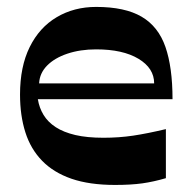

<svg xmlns="http://www.w3.org/2000/svg" viewBox="-20 -524 552 555"><path d="M312.4 10.6Q238.8 10.6 186.7 -7.3Q134.7 -25.3 101.7 -59.3Q68.6 -93.3 53.3 -141.6Q37.9 -190 37.9 -250.7Q37.9 -331.6 65.9 -388.1Q93.9 -444.7 143.9 -474.3Q193.9 -504 258 -504Q341 -504 389.4 -475.7Q437.7 -447.4 458.2 -388.4Q478.7 -329.4 478.7 -237.3H89.4Q93.4 -212.4 105.9 -191.8Q118.4 -171.2 141.1 -156.4Q163.8 -141.7 197.7 -133.7Q231.7 -125.8 279 -125.8Q323.7 -125.8 364.9 -131.9Q406.1 -138.1 459.5 -150.8V-9Q424.5 1.3 391.5 6Q358.5 10.6 312.4 10.6ZM425.6 -283Q425.6 -326.9 380.3 -354.1Q335 -381.3 258 -381.3Q212 -381.3 174.9 -368.9Q137.7 -356.4 116 -334.3Q94.4 -312.2 93.1 -283Z"/></svg>

Font: Ojuju ExtraLight
Style: Regular
Weight: 200
Designer: Chisaokwu Joboson, Mirko Velimirovic
Foundry: Udi Foundry
Version: Version 1.000